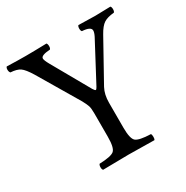

<svg xmlns="http://www.w3.org/2000/svg" viewBox="-151 -775 879 905"><g transform="rotate(-30 288.5 -322.5)"><path d="M337 -122Q337 -62 354 -47.5Q371 -33 434 -31Q438 -27 438 -14Q438 -2 434 2Q334 0 295 0Q253 0 155 2Q150 -3 150 -14Q150 -26 155 -31Q218 -33 235 -47.5Q252 -62 252 -122V-249Q252 -276 248 -289Q244 -302 231 -326L100 -547Q75 -588 57.5 -600Q40 -612 6 -614Q0 -620 0 -632Q0 -642 5 -647Q65 -645 107 -645Q149 -645 221 -647Q226 -642 226 -630Q226 -619 221 -614Q171 -611 171 -594Q171 -584 185 -559L301 -354Q309 -341 313 -341Q317 -341 323 -352L434 -561Q443 -579 443 -590Q443 -611 395 -614Q390 -619 390 -630Q390 -642 395 -647Q459 -645 486 -645Q513 -645 569 -647Q574 -642 574 -630Q574 -619 569 -614Q533 -611 513.5 -598.5Q494 -586 474 -550L354 -334Q337 -302 337 -258Z"/></g></svg>

Font: Pochaevsk Unicode
Style: Normal
Weight: 400
Version: Version 1.1